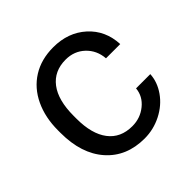

<svg xmlns="http://www.w3.org/2000/svg" viewBox="-145 -671 814 814"><g transform="rotate(-45 261.5 -264.0)"><path d="M280.3 -64Q328.6 -64 364.7 -93.3Q400.9 -122.6 404.8 -166.5H490.2Q487.8 -121.1 459 -80.1Q430.2 -39.1 382.1 -14.6Q334 9.8 280.3 9.8Q172.4 9.8 108.6 -62.3Q44.9 -134.3 44.9 -259.3V-274.4Q44.9 -351.6 73.2 -411.6Q101.6 -471.7 154.5 -504.9Q207.5 -538.1 279.8 -538.1Q368.7 -538.1 427.5 -484.9Q486.3 -431.6 490.2 -346.7H404.8Q400.9 -397.9 366 -430.9Q331.1 -463.9 279.8 -463.9Q210.9 -463.9 173.1 -414.3Q135.3 -364.7 135.3 -271V-253.9Q135.3 -162.6 172.9 -113.3Q210.4 -64 280.3 -64Z"/></g></svg>

Font: Mardoto
Style: Regular
Weight: 400
Designer: Christian Robertson, Vahan Hovhannisyan
Foundry: Google
Version: Version 1.000